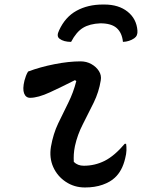

<svg xmlns="http://www.w3.org/2000/svg" viewBox="-20 -815 640 848"><path d="M423 -712Q376 -710 346.5 -692Q317 -674 294 -630Q278 -630 265 -633.5Q252 -637 243 -644Q228 -655 241 -681Q268 -740 318 -767.5Q368 -795 434 -795H441Q504 -795 543.5 -763.5Q583 -732 587 -680Q589 -657 573 -646Q551 -631 523 -630Q519 -670 495.5 -691Q472 -712 423 -712ZM104 -499Q157 -519 220.5 -531.5Q284 -544 336 -544Q362 -544 383.5 -532Q405 -520 417 -501Q429 -482 425 -460Q417 -409 393.5 -361Q370 -313 346 -266.5Q322 -220 311 -170Q307 -150 306 -133.5Q305 -117 306 -100Q323 -83 350 -83Q399 -83 442 -104.5Q485 -126 531 -180H537Q539 -167 538.5 -151Q538 -135 533 -116Q520 -60 487 -30Q467 -11 433 1Q399 13 355 13Q308 13 270.5 -12Q233 -37 215 -77.5Q197 -118 205 -167Q215 -224 237 -270Q259 -316 281.5 -361Q304 -406 317 -457L311 -461Q254 -432 201 -407.5Q148 -383 113 -383Q94 -383 86.5 -402.5Q79 -422 88 -459Q91 -470 94.5 -479.5Q98 -489 104 -499Z"/></svg>

Font: Recursive Mn Csl St Med
Style: Italic
Weight: 500
Italic angle: -15°
Monospace: yes
Version: Version 1.079;hotconv 1.0.112;makeotfexe 2.5.65598; ttfautoh